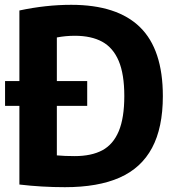

<svg xmlns="http://www.w3.org/2000/svg" viewBox="-20 -769 734 797"><path d="M656 -370Q656 -239 611.2 -155.2Q566.5 -71.5 476.8 -31.8Q387 8 249.5 8Q153.5 8 60.5 -3V-329.5H1V-432.5H60.5V-725.5Q170.5 -749 275.5 -749Q466.5 -749 561.2 -656.2Q656 -563.5 656 -370ZM496 -370.5Q496 -461 472.8 -516Q449.5 -571 404.2 -595.8Q359 -620.5 290.5 -620.5Q252 -620.5 216 -613.5V-432.5H342V-329.5H216V-124Q248 -121 290 -121Q359.5 -121 404.8 -145.2Q450 -169.5 473 -224.5Q496 -279.5 496 -370.5Z"/></svg>

Font: Encode Sans Semi Condensed
Style: Bold
Weight: 700
Width: 4
Designer: Multiple Designers
Foundry: Impallari Type
Version: Version 2.000